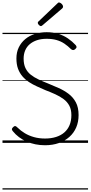

<svg xmlns="http://www.w3.org/2000/svg" viewBox="-20 -1149 728 1544"><path d="M342 19Q302 19 265 11.5Q228 4 194.5 -10.5Q161 -25 133 -46Q105 -67 84 -93Q75 -103 75.5 -110.5Q76 -118 86 -127Q95 -136 102 -135.5Q109 -135 121 -123Q146 -98 179 -78Q212 -58 253 -46.5Q294 -35 342 -35Q391 -35 430.5 -47.5Q470 -60 497.5 -84Q525 -108 539.5 -143Q554 -178 554 -223Q554 -268 537.5 -299Q521 -330 491.5 -352Q462 -374 424.5 -391Q387 -408 345 -424Q311 -439 277.5 -454Q244 -469 214 -488.5Q184 -508 161 -534.5Q138 -561 125 -596Q112 -631 112 -679Q112 -729 131 -768Q150 -807 183 -834.5Q216 -862 260.5 -876Q305 -890 355 -890Q408 -890 450.5 -876.5Q493 -863 527 -839.5Q561 -816 588 -787Q595 -779 595.5 -771.5Q596 -764 586 -755Q578 -747 569.5 -746.5Q561 -746 552 -753Q526 -779 498 -798Q470 -817 435 -827Q400 -837 355 -837Q311 -837 277 -825.5Q243 -814 219 -793.5Q195 -773 182.5 -743.5Q170 -714 170 -678Q170 -632 185 -601Q200 -570 227 -548.5Q254 -527 289 -510.5Q324 -494 363 -479Q407 -461 451 -441.5Q495 -422 531.5 -394.5Q568 -367 590 -326Q612 -285 612 -224Q612 -169 593 -124.5Q574 -80 538 -48Q502 -16 452.5 1.5Q403 19 342 19ZM309 -939Q302 -939 293 -948Q284 -957 284 -964Q284 -966 284.5 -969.5Q285 -973 289 -976L440 -1120Q444 -1124 447 -1126.5Q450 -1129 454 -1129Q461 -1129 469 -1123.5Q477 -1118 482 -1110.5Q487 -1103 487 -1096Q487 -1092 486 -1089Q485 -1086 480 -1081L322 -946Q318 -943 315 -941Q312 -939 309 -939ZM0 365H688V375H0ZM0 -20H688V0H0ZM0 -505H688V-500H0ZM0 -885H688V-875H0Z"/></svg>

Font: Playwrite GB S Guides
Style: Regular
Weight: 400
Designer: Veronika Burian, José Scaglione
Foundry: TypeTogether
Version: Version 1.003